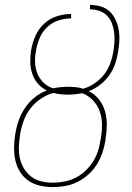

<svg xmlns="http://www.w3.org/2000/svg" viewBox="-20 -755 540 783"><path d="M195 8Q168 8 142 2Q116 -4 95.5 -18.5Q75 -33 61.5 -54.5Q48 -76 42.5 -101.5Q37 -127 37.5 -154Q38 -181 42 -208L43 -211Q47 -238 56.5 -264.5Q66 -291 82 -315Q98 -339 121 -357.5Q144 -376 171 -386Q149 -397 134 -414.5Q119 -432 111.5 -454.5Q104 -477 103.5 -501.5Q103 -526 107 -551Q112 -580 124.5 -608.5Q137 -637 159.5 -658Q182 -679 211.5 -688.5Q241 -698 270 -698V-680Q244 -680 218 -671.5Q192 -663 172 -644Q152 -625 141.5 -599.5Q131 -574 127 -549Q122 -524 123 -500Q124 -476 132.5 -455Q141 -434 157.5 -418Q174 -402 196 -395Q212 -398 227 -399.5Q242 -401 257 -401Q273 -401 289 -399.5Q305 -398 319 -393Q343 -400 365.5 -415Q388 -430 404 -450.5Q420 -471 429 -495Q438 -519 442 -543Q445 -563 446.5 -583Q448 -603 445.5 -622.5Q443 -642 436.5 -659.5Q430 -677 417 -690.5Q404 -704 385.5 -710.5Q367 -717 347 -717V-735Q370 -735 391.5 -728.5Q413 -722 428 -707.5Q443 -693 452 -673Q461 -653 464.5 -631Q468 -609 466.5 -586Q465 -563 461 -540Q457 -516 448.5 -492Q440 -468 424.5 -446.5Q409 -425 388 -409Q367 -393 342 -383Q367 -371 384 -349Q401 -327 408.5 -300Q416 -273 415.5 -243.5Q415 -214 410 -185V-182Q406 -157 397.5 -132Q389 -107 375 -84.5Q361 -62 340.5 -43.5Q320 -25 296 -13Q272 -1 246 3.5Q220 8 195 8ZM196 -10Q218 -10 242 -14.5Q266 -19 288 -30Q310 -41 328 -58Q346 -75 359 -95.5Q372 -116 379.5 -139Q387 -162 390 -185L391 -188Q396 -217 396 -245.5Q396 -274 387 -300Q378 -326 359 -346Q340 -366 315 -375Q300 -372 286 -370.5Q272 -369 258 -369Q243 -369 227.5 -370.5Q212 -372 198 -376Q171 -369 146 -352Q121 -335 103.5 -312Q86 -289 76.5 -262.5Q67 -236 62 -209V-205Q58 -181 57 -157Q56 -133 61 -110Q66 -87 78 -67.5Q90 -48 107.5 -34.5Q125 -21 148 -15.5Q171 -10 196 -10Z"/></svg>

Font: Iosevka Term Curly Th Obl
Style: Regular
Weight: 100
Italic angle: -9°
Designer: Belleve Invis
Foundry: Belleve Invis
Version: Version 32.3.0